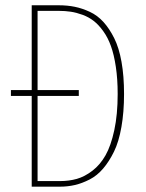

<svg xmlns="http://www.w3.org/2000/svg" viewBox="-20 -701 549 721"><path d="M200.2 -681.2Q232.9 -681.2 260.7 -675.5Q288.6 -669.9 317.4 -656.5Q346.2 -643.1 368.7 -618.2Q391.1 -593.3 408.9 -557.6Q426.8 -522 436.3 -468.8Q445.8 -415.5 445.8 -348.1Q445.8 -279.8 436 -224.4Q426.3 -168.9 408.2 -131.8Q390.1 -94.7 367.4 -68.1Q344.7 -41.5 316.7 -27.1Q288.6 -12.7 261.5 -6.3Q234.4 0 204.1 0H99.1V-340.8H21V-362.8H99.1V-681.2ZM205.1 -21Q239.3 -21 268.6 -29.3Q297.9 -37.6 326.9 -59.8Q356 -82 376.2 -117.7Q396.5 -153.3 409.2 -212.2Q421.9 -271 421.9 -348.1Q421.9 -404.3 415 -450Q408.2 -495.6 396.7 -527.6Q385.3 -559.6 367.9 -583.7Q350.6 -607.9 332 -622.3Q313.5 -636.7 290.3 -645.3Q267.1 -653.8 245.8 -657Q224.6 -660.2 200.2 -660.2H121.1V-362.8H275.9V-340.8H121.1V-21Z"/></svg>

Font: Fira Sans Compressed Thin
Style: Regular
Weight: 100
Width: 1
Designer: Carrois Corporate & Edenspiekermann AG
Foundry: Carrois Corporate GbR & Edenspiekermann AG
Version: Version 4.203;PS 004.203;hotconv 1.0.88;makeotf.lib2.5.64775